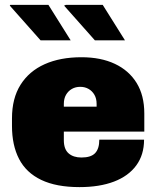

<svg xmlns="http://www.w3.org/2000/svg" viewBox="-20 -755 640 785"><path d="M305 10Q210 10 148.5 -19.5Q87 -49 58 -105Q29 -161 29 -240V-271Q29 -353 64 -408.5Q99 -464 162.5 -492.5Q226 -521 313 -521Q392 -521 449.5 -494Q507 -467 538.5 -416Q570 -365 570 -291V-217H241V-182Q241 -145 260.5 -128Q280 -111 313 -111Q352 -111 369 -129Q386 -147 386 -184H569Q569 -122 537 -78.5Q505 -35 446 -12.5Q387 10 305 10ZM241 -319H375V-330Q375 -352 366 -367.5Q357 -383 342 -391.5Q327 -400 308 -400Q289 -400 274 -391.5Q259 -383 250 -367.5Q241 -352 241 -330ZM368 -590 242 -732 249 -735H400L491 -590ZM146 -590 20 -732 22 -735H178L269 -590Z"/></svg>

Font: Chivo Mono Black
Style: Regular
Weight: 900
Designer: Hector Gatti
Foundry: Omnibus-Type
Version: Version 1.008